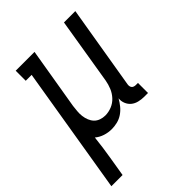

<svg xmlns="http://www.w3.org/2000/svg" viewBox="-233 -635 945 945"><g transform="rotate(-45 239.5 -162.5)"><path d="M-21 205 89 -460H48V-530H179L125 -208Q123 -191 121.5 -174Q120 -157 122 -141Q124 -125 130 -110Q136 -95 146.5 -84Q157 -73 172.5 -67.5Q188 -62 204 -62Q227 -62 249.5 -71Q272 -80 288.5 -98Q305 -116 314 -138Q323 -160 327 -183L384 -530H463L390 -93Q389 -87 390 -81Q391 -75 394.5 -70.5Q398 -66 404 -64Q410 -62 416 -62H431V8H404Q386 8 367.5 3.5Q349 -1 335.5 -12Q322 -23 315 -40Q308 -57 310 -76Q300 -58 286.5 -41.5Q273 -25 256 -13.5Q239 -2 219 3Q199 8 180 8Q155 8 132 0.5Q109 -7 91 -22Q88 9 83.5 40Q79 71 74 102L57 205Z"/></g></svg>

Font: Iosevka Slab
Style: Italic
Weight: 400
Italic angle: -9°
Monospace: yes
Designer: Belleve Invis
Foundry: Belleve Invis
Version: Version 11.1.0; ttfautohint (v1.8.3)